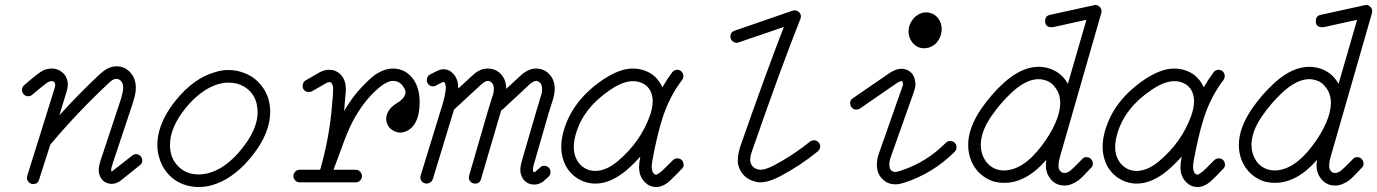

<svg xmlns="http://www.w3.org/2000/svg" viewBox="-20 -737 5566 776"><path d="M110 -354Q103 -348 96 -348Q89 -348 84 -350Q79 -352 76 -356Q69 -363 69 -374Q69 -385 78 -393L100 -412Q136 -442 152 -451Q169 -460 190.5 -460Q212 -460 230 -446Q254 -427 254 -395Q254 -380 247 -360L220 -271Q297 -356 381 -435Q399 -451 409 -457Q430 -469 451 -469Q488 -469 511 -439Q529 -416 529 -382Q529 -365 525 -350Q520 -329 513 -309Q506 -289 435 -75Q429 -56 429 -50Q430 -45 431 -44Q432 -45 434 -45L441 -51L514 -108Q521 -114 530.5 -114Q540 -114 547.5 -106.5Q555 -99 555 -87.5Q555 -76 545 -69Q468 -8 465 -5Q449 6 431 6Q419 6 407.5 0.5Q396 -5 389 -16Q379 -31 379 -50Q379 -55 380 -62.5Q381 -70 387 -90Q458 -305 463 -319Q478 -364 478 -382Q478 -404 465 -413.5Q452 -423 435 -414Q428 -410 416 -398Q292 -282 183 -152L138 -11Q133 7 114 7Q104 7 96.5 -0.5Q89 -8 89 -18Q89 -22 90 -26L199 -375Q203 -388 203 -392Q203 -396 203 -396L201 -403Q198 -409 189 -409Q179 -409 168 -401Q154 -391 110 -354ZM431 -44Z M783 19Q770 19 758 17Q704 10 666 -27Q635 -58 623 -102Q616 -126 616 -147.5Q616 -169 619 -187Q632 -259 690 -331Q763 -421 848 -445Q876 -454 902.5 -454Q929 -454 952 -447Q1006 -432 1039 -388Q1072 -344 1072 -285Q1072 -200 1002 -111Q935 -25 856 5Q820 19 783 19ZM1021 -273Q1021 -279 1021 -287.5Q1021 -296 1019 -309Q1015 -336 999 -358Q976 -388 938 -399Q922 -403 903 -403Q884 -403 862 -397Q792 -376 730 -300Q667 -222 667 -151Q667 -97 702 -63Q734 -32 783 -32Q827 -32 873 -59Q920 -87 963 -143Q1016 -211 1021 -273Z M1191 0Q1181 0 1173.5 -7.5Q1166 -15 1166 -25.5Q1166 -36 1173.5 -43.5Q1181 -51 1191 -51H1274Q1313 -185 1323 -325Q1324 -331 1325 -345Q1326 -359 1326 -363Q1329 -402 1313 -405H1311Q1304 -405 1291 -397L1241 -368Q1235 -365 1229 -365Q1223 -365 1218 -367Q1213 -369 1210 -372Q1203 -380 1203 -388Q1203 -405 1215 -412Q1270 -444 1274 -446Q1293 -455 1311 -455Q1325 -454 1331 -452Q1359 -442 1371 -414Q1376 -402 1377 -391Q1378 -380 1378 -374Q1378 -368 1377 -361Q1374 -328 1373 -316.5Q1372 -305 1371 -288Q1406 -350 1456 -399Q1485 -429 1506 -441Q1527 -453 1542 -456.5Q1557 -460 1567 -460Q1614 -460 1644 -425Q1676 -388 1676 -324Q1676 -247 1638 -216Q1618 -201 1597 -201Q1592 -201 1588 -202Q1557 -209 1545 -236Q1536 -258 1546 -280Q1553 -297 1571 -311Q1577 -316 1584.5 -320.5Q1592 -325 1594 -326.5Q1596 -328 1597 -329Q1603 -334 1607 -338L1611 -343Q1619 -354 1619 -363Q1619 -368 1618 -371Q1611 -390 1597 -401Q1585 -410 1569 -410Q1545 -410 1515 -385Q1467 -346 1428 -285Q1403 -246 1384 -200Q1371 -169 1357 -129L1328 -51H1418Q1425 -51 1430.5 -47.5Q1436 -44 1439.5 -38Q1443 -32 1443 -25Q1443 -18 1439.5 -12.5Q1436 -7 1430.5 -3.5Q1425 0 1418 0Z M1730 -388Q1719 -388 1712 -395.5Q1705 -403 1705 -412Q1705 -429 1718 -436Q1745 -450 1749 -451.5Q1753 -453 1756 -454Q1764 -457 1769 -457Q1774 -457 1775 -457Q1792 -456 1803 -447Q1832 -425 1832 -381Q1832 -380 1832 -379L1885 -428Q1902 -444 1911 -448.5Q1920 -453 1926 -456Q1939 -460 1952 -460Q1979 -460 1999 -443Q2026 -419 2026 -378Q2086 -433 2088 -435Q2117 -460 2147 -460Q2174 -460 2194 -443Q2222 -419 2222 -378Q2222 -359 2214 -332Q2211 -323 2205 -304Q2199 -285 2196 -275Q2141 -85 2140 -80.5Q2139 -76 2138 -75Q2134 -60 2134 -52Q2134 -41 2139 -41Q2142 -42 2145 -44Q2149 -47 2163 -60Q2170 -67 2178.5 -67Q2187 -67 2193 -63.5Q2199 -60 2202 -54Q2205 -48 2205 -41Q2205 -30 2197 -23Q2178 -6 2175 -3Q2157 9 2141 9Q2108 9 2092 -17Q2083 -32 2083 -52Q2083 -67 2093 -100L2148 -289Q2151 -299 2157 -318Q2167 -352 2170 -363Q2171 -374 2171 -377Q2171 -396 2161 -404Q2154 -410 2147.5 -410Q2141 -410 2134 -406Q2126 -401 2122.5 -398Q2119 -395 2013 -296Q2009 -293 2006 -291Q2003 -281 2001 -275L1924 -13Q1919 5 1900 5Q1890 5 1882.5 -2Q1875 -9 1875 -20Q1875 -24 1876 -27L1952 -289Q1955 -299 1961 -318Q1967 -337 1969 -344Q1971 -351 1973 -355Q1976 -368 1976 -377Q1976 -396 1966 -404Q1960 -410 1952 -410Q1945 -410 1938.5 -406Q1932 -402 1920 -391L1815 -294Q1803 -255 1729 -12Q1722 4 1704 5Q1698 5 1692 2Q1686 -1 1682.5 -7Q1679 -13 1679 -18.5Q1679 -24 1680 -27L1762 -294Q1766 -305 1768 -314Q1769 -315 1769 -316Q1775 -338 1777 -347Q1779 -360 1780 -364Q1782 -374 1782 -378Q1782 -400 1775 -405Q1773 -406 1772 -406Q1769 -405 1762 -402L1742 -391Q1736 -388 1730 -388Z M2618 -330Q2618 -342 2614 -356Q2604 -390 2571 -403Q2556 -409 2538 -409Q2499 -409 2448 -375Q2337 -301 2307 -194Q2293 -145 2304 -108Q2313 -80 2335 -63Q2357 -46 2387 -46Q2410 -47 2431.5 -56.5Q2453 -66 2476 -85Q2568 -162 2606 -268Q2618 -300 2618 -330ZM2718 -455Q2722 -455 2727 -453Q2732 -451 2735 -447Q2742 -440 2742 -429Q2742 -421 2737 -414Q2685 -346 2657 -258Q2635 -188 2618 -95Q2614 -75 2614 -65Q2614 -39 2626 -33Q2628 -32 2630 -31H2631Q2635 -31 2639 -34L2652 -43Q2660 -50 2670 -60Q2680 -70 2700 -90Q2708 -97 2718 -97Q2731 -97 2739 -86Q2743 -79 2743 -70Q2743 -61 2735 -54Q2716 -34 2709 -27Q2694 -13 2684 -3Q2658 19 2631 19Q2604 18 2586 -1Q2563 -24 2563 -61Q2563 -80 2568 -104Q2541 -74 2511 -48Q2447 5 2387 5Q2341 5 2304 -23Q2269 -50 2256 -93Q2240 -144 2258 -208Q2294 -333 2420 -417Q2485 -460 2538 -460Q2585 -459 2619 -434Q2645 -413 2657 -384Q2676 -417 2697 -445Q2705 -455 2718 -455Z M2958 -564Q2947 -564 2939.5 -571.5Q2932 -579 2932 -589Q2932 -607 2949 -613L3184 -694Q3187 -695 3192 -695Q3202 -695 3209.5 -687.5Q3217 -680 3217 -670Q3217 -665 3215 -661Q3137 -465 3021 -131Q3012 -106 3012 -91Q3012 -80 3017 -71.5Q3022 -63 3028 -59Q3040 -51 3054 -51Q3074 -51 3109 -69Q3186 -110 3253 -164Q3260 -170 3270 -170Q3280 -170 3287.5 -162.5Q3295 -155 3295 -145Q3295 -142 3294 -139Q3293 -136 3292 -134Q3290 -129 3285 -125Q3214 -67 3132 -24Q3097 -6 3072 -2Q3063 0 3051.5 0Q3040 0 3026 -5Q2992 -15 2974 -45Q2964 -62 2962 -82V-91Q2962 -114 2973 -148Q3077 -445 3148 -628Q2964 -565 2962 -564.5Q2960 -564 2958 -564Z M3427 -340 3574 -441Q3601 -459 3622 -459Q3651 -459 3668 -437Q3673 -429 3675 -425L3676 -421Q3680 -403 3680 -396.5Q3680 -390 3679 -384Q3676 -374 3673 -364L3585 -116Q3577 -93 3576 -87.5Q3575 -82 3575 -81Q3575 -80 3575 -79Q3574 -75 3574 -72.5Q3574 -70 3575 -65Q3576 -47 3592 -43Q3595 -42 3598 -42Q3606 -42 3626 -49Q3725 -82 3803 -160Q3810 -167 3819 -167Q3828 -167 3833.5 -164Q3839 -161 3842.5 -155Q3846 -149 3846 -140.5Q3846 -132 3839 -124Q3752 -37 3636 1Q3614 8 3601.5 8Q3589 8 3580 6Q3564 2 3551 -9Q3524 -32 3524 -72Q3524 -82 3526 -94Q3528 -106 3538 -133Q3628 -388 3629 -392Q3630 -396 3630 -398L3628 -406Q3626 -409 3624 -409Q3616 -409 3603 -400L3455 -298Q3449 -294 3440 -294Q3431 -294 3423.5 -301.5Q3416 -309 3416 -321Q3416 -333 3427 -340ZM3652 -610Q3652 -626 3659 -642Q3668 -660 3682 -672Q3702 -687 3722 -687Q3752 -687 3771 -664Q3786 -645 3786 -620Q3786 -587 3763 -562Q3742 -542 3715 -542Q3702 -542 3690 -547Q3676 -554 3667 -566Q3652 -585 3652 -610Z M4007 -53Q4023 -48 4036 -48Q4114 -48 4188 -145Q4225 -193 4246 -241Q4265 -285 4265 -321Q4265 -358 4245 -383Q4232 -402 4213.5 -409.5Q4195 -417 4177 -417Q4129 -417 4072 -366Q4024 -322 3985 -265Q3944 -204 3944 -151Q3944 -118 3960.5 -91Q3977 -64 4007 -53ZM4209 -91Q4128 2 4039 2Q4014 2 3991 -5Q3933 -27 3907 -83Q3893 -115 3893 -151Q3893 -219 3945 -296Q3986 -356 4038 -403Q4109 -467 4178 -467Q4205 -467 4230 -457Q4273 -440 4296 -398L4371 -657L4235 -627H4230Q4204 -627 4204 -652Q4204 -673 4224 -677Q4403 -716 4404 -716.5Q4405 -717 4408.5 -717Q4412 -717 4416.5 -715Q4421 -713 4425 -709Q4432 -702 4432 -691Q4432 -688 4431 -684Q4267 -115 4265.5 -108.5Q4264 -102 4262.5 -97Q4261 -92 4260 -87.5Q4259 -83 4259 -79Q4258 -72 4258 -69Q4258 -56 4262.5 -49Q4267 -42 4274 -39L4282 -38Q4293 -38 4304 -46Q4315 -54 4354 -94Q4361 -102 4370 -102Q4379 -102 4384.5 -98.5Q4390 -95 4393.5 -89Q4397 -83 4397 -74.5Q4397 -66 4390 -59Q4349 -15 4338 -7.5Q4327 0 4318 4Q4300 13 4282 13Q4269 13 4257 9Q4233 0 4220 -22Q4207 -42 4207 -68Q4207 -77 4209 -91Z M4806 -330Q4806 -342 4802 -356Q4792 -390 4759 -403Q4744 -409 4726 -409Q4687 -409 4636 -375Q4525 -301 4495 -194Q4481 -145 4492 -108Q4501 -80 4523 -63Q4545 -46 4575 -46Q4598 -47 4619.5 -56.5Q4641 -66 4664 -85Q4756 -162 4794 -268Q4806 -300 4806 -330ZM4906 -455Q4910 -455 4915 -453Q4920 -451 4923 -447Q4930 -440 4930 -429Q4930 -421 4925 -414Q4873 -346 4845 -258Q4823 -188 4806 -95Q4802 -75 4802 -65Q4802 -39 4814 -33Q4816 -32 4818 -31H4819Q4823 -31 4827 -34L4840 -43Q4848 -50 4858 -60Q4868 -70 4888 -90Q4896 -97 4906 -97Q4919 -97 4927 -86Q4931 -79 4931 -70Q4931 -61 4923 -54Q4904 -34 4897 -27Q4882 -13 4872 -3Q4846 19 4819 19Q4792 18 4774 -1Q4751 -24 4751 -61Q4751 -80 4756 -104Q4729 -74 4699 -48Q4635 5 4575 5Q4529 5 4492 -23Q4457 -50 4444 -93Q4428 -144 4446 -208Q4482 -333 4608 -417Q4673 -460 4726 -460Q4773 -459 4807 -434Q4833 -413 4845 -384Q4864 -417 4885 -445Q4893 -455 4906 -455Z M5101 -53Q5117 -48 5130 -48Q5208 -48 5282 -145Q5319 -193 5340 -241Q5359 -285 5359 -321Q5359 -358 5339 -383Q5326 -402 5307.5 -409.5Q5289 -417 5271 -417Q5223 -417 5166 -366Q5118 -322 5079 -265Q5038 -204 5038 -151Q5038 -118 5054.5 -91Q5071 -64 5101 -53ZM5303 -91Q5222 2 5133 2Q5108 2 5085 -5Q5027 -27 5001 -83Q4987 -115 4987 -151Q4987 -219 5039 -296Q5080 -356 5132 -403Q5203 -467 5272 -467Q5299 -467 5324 -457Q5367 -440 5390 -398L5465 -657L5329 -627H5324Q5298 -627 5298 -652Q5298 -673 5318 -677Q5497 -716 5498 -716.5Q5499 -717 5502.5 -717Q5506 -717 5510.5 -715Q5515 -713 5519 -709Q5526 -702 5526 -691Q5526 -688 5525 -684Q5361 -115 5359.5 -108.5Q5358 -102 5356.5 -97Q5355 -92 5354 -87.5Q5353 -83 5353 -79Q5352 -72 5352 -69Q5352 -56 5356.5 -49Q5361 -42 5368 -39L5376 -38Q5387 -38 5398 -46Q5409 -54 5448 -94Q5455 -102 5464 -102Q5473 -102 5478.5 -98.5Q5484 -95 5487.5 -89Q5491 -83 5491 -74.5Q5491 -66 5484 -59Q5443 -15 5432 -7.5Q5421 0 5412 4Q5394 13 5376 13Q5363 13 5351 9Q5327 0 5314 -22Q5301 -42 5301 -68Q5301 -77 5303 -91Z"/></svg>

Font: TT2020Base
Style: Italic
Weight: 400
Italic angle: -15°
Version: Version 0.2.000